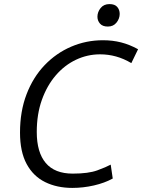

<svg xmlns="http://www.w3.org/2000/svg" viewBox="-20 -905 696 940"><path d="M334 15Q259 15 201 -13.5Q143 -42 110.5 -102Q78 -162 78 -256Q78 -360 110 -443.5Q142 -527 198.5 -586Q255 -645 328.5 -676.5Q402 -708 484 -708Q531 -708 572.5 -697.5Q614 -687 656 -664L623 -596Q586 -618 548 -628.5Q510 -639 470 -639Q408 -639 352 -612.5Q296 -586 253 -536Q210 -486 185 -416Q160 -346 160 -259Q160 -159 204 -107Q248 -55 336 -55Q413 -55 456.5 -71Q500 -87 522 -99L532 -31Q492 -9 439.5 3Q387 15 334 15ZM508 -775Q482 -775 469.5 -789.5Q457 -804 457 -823Q457 -846 472.5 -865.5Q488 -885 516 -885Q542 -885 554 -871Q566 -857 566 -837Q566 -814 550.5 -794.5Q535 -775 508 -775Z"/></svg>

Font: Ubuntu Sans
Style: Italic
Weight: 400
Italic angle: -13.5°
Designer: Dalton Maag Ltd
Foundry: Dalton Maag Ltd
Version: Version 1.006